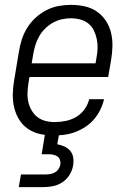

<svg xmlns="http://www.w3.org/2000/svg" viewBox="-20 -548 540 788"><path d="M200 8Q171 8 144 2Q117 -4 95 -19Q73 -34 59 -56.5Q45 -79 38.5 -105.5Q32 -132 32.5 -160.5Q33 -189 38 -218L58 -338Q62 -363 70 -387.5Q78 -412 92.5 -435Q107 -458 127.5 -476.5Q148 -495 172 -507Q196 -519 221 -523.5Q246 -528 271 -528Q300 -528 327.5 -522Q355 -516 377 -501Q399 -486 414 -463.5Q429 -441 435.5 -414.5Q442 -388 441.5 -359.5Q441 -331 436 -302L424 -232H101L97 -209Q94 -189 93 -169Q92 -149 96 -130.5Q100 -112 109.5 -95.5Q119 -79 133 -68Q147 -57 165.5 -52Q184 -47 204 -47Q226 -47 249 -51.5Q272 -56 292.5 -68Q313 -80 327 -99.5Q341 -119 346 -141H407Q402 -119 391.5 -97.5Q381 -76 365.5 -58Q350 -40 330 -27Q310 -14 288.5 -6Q267 2 244.5 5Q222 8 200 8ZM372 -288 376 -311Q380 -331 380.5 -350.5Q381 -370 377 -388.5Q373 -407 365 -423.5Q357 -440 342.5 -451.5Q328 -463 309.5 -468Q291 -473 271 -473Q253 -473 234.5 -469Q216 -465 198.5 -455.5Q181 -446 166.5 -432Q152 -418 142 -401Q132 -384 126 -365.5Q120 -347 117 -329L110 -288ZM57 220 66 168H166Q176 168 185.5 166.5Q195 165 204.5 160Q214 155 220 146Q226 137 228 127Q229 117 226 108Q223 99 215.5 94Q208 89 199 87Q190 85 180 85H151L165 0H223L215 44Q231 47 245 53.5Q259 60 268.5 71.5Q278 83 280.5 99Q283 115 280 131Q277 151 265.5 169.5Q254 188 236 200Q218 212 197.5 216Q177 220 157 220Z"/></svg>

Font: Iosevka Light Oblique
Style: Regular
Weight: 300
Italic angle: -9°
Monospace: yes
Designer: Belleve Invis
Foundry: Belleve Invis
Version: Version 32.5.0; ttfautohint (v1.8.4)